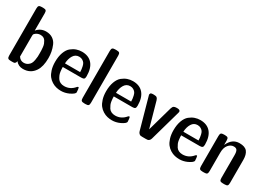

<svg xmlns="http://www.w3.org/2000/svg" viewBox="-5 -1413 2965 2141"><g transform="rotate(30 1477.0 -342.0)"><path d="M56.2 -44.9V-648.9Q56.2 -675.8 65.7 -684.8Q75.2 -693.8 101.1 -693.8H120.1Q147 -693.8 155.5 -684.3Q164.1 -674.8 164.1 -649.9V-426.8Q210 -481.9 280.8 -481.9Q331.5 -481.9 367.2 -458Q402.8 -434.1 419.4 -394Q436 -354 443.1 -315.9Q450.2 -277.8 450.2 -236.8Q450.2 -127.9 410.2 -67.9Q358.9 9.8 263.2 9.8Q262.7 9.8 262.2 9.8Q203.1 9.8 167 -35.2Q167 -19 158.4 -10.5Q149.9 -2 143.1 -1Q136.2 0 123 0H101.1Q74.2 0 65.2 -9.5Q56.2 -19 56.2 -44.9ZM167 -94.2Q191.9 -54.2 234.9 -54.2Q264.6 -54.2 285.9 -68.1Q307.1 -82 317.1 -99.6Q327.1 -117.2 332.5 -147Q337.9 -176.8 338.4 -193.4Q338.9 -210 338.9 -237.8Q338.9 -259.8 338.4 -272.9Q337.9 -286.1 335.4 -311Q333 -335.9 326.9 -351.6Q320.8 -367.2 310.8 -384Q300.8 -400.9 284.4 -409.4Q268.1 -418 245.1 -418Q218.3 -418 192.9 -402.8Q174.8 -389.6 170.9 -382.8Q167 -376 167 -360.8Z M534.7 -238.8Q534.7 -308.6 553.7 -360.4Q572.8 -412.1 604.7 -438Q636.7 -463.9 670.2 -475.3Q703.6 -486.8 739.7 -486.8Q826.7 -486.8 873.3 -432.4Q919.9 -377.9 919.9 -274.9Q919.9 -249 910.4 -240.5Q900.9 -231.9 876 -231.9H637.7Q637.7 -218.8 638.2 -207.8Q638.7 -196.8 641.8 -172.9Q645 -148.9 652.8 -130.9Q660.6 -112.8 672.6 -94Q684.6 -75.2 706.3 -64.7Q728 -54.2 755.9 -54.2Q833 -54.2 884.8 -116.2Q892.6 -125 897.9 -125Q904.8 -125 906.2 -122.1Q907.7 -119.1 909.7 -105Q910.6 -102.1 910.6 -101.1Q913.6 -74.2 913.6 -64.9Q913.6 -42 850.6 -12.2Q801.8 9.8 752 9.8Q721.2 9.8 691.9 2.9Q662.6 -3.9 633.3 -22Q604 -40 583 -67.1Q562 -94.2 548.3 -138.4Q534.7 -182.6 534.7 -238.8ZM638.7 -278.8H834Q833 -300.8 831.8 -314.5Q830.6 -328.1 825.2 -351.1Q819.8 -374 810.8 -387.5Q801.8 -400.9 783.7 -411.9Q765.6 -422.9 740.7 -422.9Q692.9 -422.9 667.2 -381.3Q641.6 -339.8 638.7 -278.8Z M1002 -44.9V-648.9Q1002 -675.8 1011.5 -684.8Q1021 -693.8 1046.9 -693.8H1065.9Q1092.8 -693.8 1101.3 -684.3Q1109.9 -674.8 1109.9 -649.9V-43.9Q1109.9 -18.1 1100.8 -9Q1091.8 0 1065.9 0H1046.9Q1020 0 1011 -9.5Q1002 -19 1002 -44.9Z M1191.4 -238.8Q1191.4 -308.6 1210.4 -360.4Q1229.5 -412.1 1261.5 -438Q1293.5 -463.9 1326.9 -475.3Q1360.4 -486.8 1396.5 -486.8Q1483.4 -486.8 1530 -432.4Q1576.7 -377.9 1576.7 -274.9Q1576.7 -249 1567.1 -240.5Q1557.6 -231.9 1532.7 -231.9H1294.4Q1294.4 -218.8 1294.9 -207.8Q1295.4 -196.8 1298.6 -172.9Q1301.8 -148.9 1309.6 -130.9Q1317.4 -112.8 1329.3 -94Q1341.3 -75.2 1363 -64.7Q1384.8 -54.2 1412.6 -54.2Q1489.7 -54.2 1541.5 -116.2Q1549.3 -125 1554.7 -125Q1561.5 -125 1563 -122.1Q1564.5 -119.1 1566.4 -105Q1567.4 -102.1 1567.4 -101.1Q1570.3 -74.2 1570.3 -64.9Q1570.3 -42 1507.3 -12.2Q1458.5 9.8 1408.7 9.8Q1377.9 9.8 1348.6 2.9Q1319.3 -3.9 1290 -22Q1260.7 -40 1239.7 -67.1Q1218.8 -94.2 1205.1 -138.4Q1191.4 -182.6 1191.4 -238.8ZM1295.4 -278.8H1490.7Q1489.7 -300.8 1488.5 -314.5Q1487.3 -328.1 1481.9 -351.1Q1476.6 -374 1467.5 -387.5Q1458.5 -400.9 1440.4 -411.9Q1422.4 -422.9 1397.5 -422.9Q1349.6 -422.9 1324 -381.3Q1298.3 -339.8 1295.4 -278.8Z M1624.5 -446.8Q1627.4 -463.9 1636.5 -468Q1645.5 -472.2 1662.6 -472.2H1674.3Q1701.2 -472.2 1711.9 -463.1Q1722.7 -454.1 1729.5 -432.1L1819.3 -110.8L1909.7 -431.2Q1917.5 -457 1929.9 -464.6Q1942.4 -472.2 1965.3 -472.2H1974.6Q2012.7 -472.2 2012.7 -446.8Q2012.7 -443.8 2009.3 -432.1L1898.4 -39.1Q1893.6 -21 1883.1 -12Q1872.6 -2.9 1864.5 -1.5Q1856.4 0 1842.3 0H1794.4Q1780.3 0 1772.5 -1.5Q1764.6 -2.9 1754.2 -12Q1743.7 -21 1738.3 -39.1Z M2059.1 -238.8Q2059.1 -308.6 2078.1 -360.4Q2097.2 -412.1 2129.2 -438Q2161.1 -463.9 2194.6 -475.3Q2228 -486.8 2264.2 -486.8Q2351.1 -486.8 2397.7 -432.4Q2444.3 -377.9 2444.3 -274.9Q2444.3 -249 2434.8 -240.5Q2425.3 -231.9 2400.4 -231.9H2162.1Q2162.1 -218.8 2162.6 -207.8Q2163.1 -196.8 2166.3 -172.9Q2169.4 -148.9 2177.2 -130.9Q2185.1 -112.8 2197 -94Q2209 -75.2 2230.7 -64.7Q2252.4 -54.2 2280.3 -54.2Q2357.4 -54.2 2409.2 -116.2Q2417 -125 2422.4 -125Q2429.2 -125 2430.7 -122.1Q2432.1 -119.1 2434.1 -105Q2435.1 -102.1 2435.1 -101.1Q2438 -74.2 2438 -64.9Q2438 -42 2375 -12.2Q2326.2 9.8 2276.4 9.8Q2245.6 9.8 2216.3 2.9Q2187 -3.9 2157.7 -22Q2128.4 -40 2107.4 -67.1Q2086.4 -94.2 2072.8 -138.4Q2059.1 -182.6 2059.1 -238.8ZM2163.1 -278.8H2358.4Q2357.4 -300.8 2356.2 -314.5Q2355 -328.1 2349.6 -351.1Q2344.2 -374 2335.2 -387.5Q2326.2 -400.9 2308.1 -411.9Q2290 -422.9 2265.1 -422.9Q2217.3 -422.9 2191.7 -381.3Q2166 -339.8 2163.1 -278.8Z M2525.4 -44.9V-433.1Q2525.4 -460 2534.9 -469Q2544.4 -478 2570.3 -478H2586.4Q2613.3 -478 2621.8 -468.5Q2630.4 -459 2630.4 -434.1V-379.9H2631.3Q2677.2 -481.9 2771 -481.9Q2842.8 -481.9 2871.1 -445.6Q2899.4 -409.2 2899.4 -341.8V-43.9Q2899.4 -18.1 2890.4 -9Q2881.3 0 2855 0H2832Q2805.2 0 2796.6 -9.5Q2788.1 -19 2788.1 -43.9V-337.9Q2788.1 -380.9 2776.6 -399.4Q2765.1 -418 2734.4 -418Q2695.3 -418 2665.8 -382.6Q2636.2 -347.2 2636.2 -283.2V-43.9Q2636.2 -18.1 2627.2 -9Q2618.2 0 2592.3 0H2570.3Q2543.5 0 2534.4 -9.5Q2525.4 -19 2525.4 -44.9Z"/></g></svg>

Font: CMU Sans Serif Demi Condensed
Style: DemiCondensed
Weight: 600
Width: 3
Version: Version 0.7.0